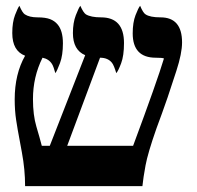

<svg xmlns="http://www.w3.org/2000/svg" viewBox="-20 -637 675 657"><path d="M435.5 -138.2Q518.6 -361.8 541 -437Q535.6 -439.5 513.2 -439.5Q434.1 -439.5 434.1 -522.9Q434.1 -560.1 443.8 -585.2Q453.6 -610.4 459.5 -617.2Q469.7 -592.8 478 -587.9Q493.2 -577.6 529.3 -577.6Q603 -577.6 603 -491.7Q603 -454.6 583.5 -394.5Q564 -334.5 553.5 -303.5Q543 -272.5 533.9 -248Q524.9 -223.6 515.6 -198.2Q485.8 -113.3 478 -71Q470.2 -28.8 467.3 0H65.9Q65.9 -56.6 54.9 -115.5Q43.9 -174.3 40.8 -192.1Q37.6 -210 35.2 -226.6Q30.3 -258.8 30.3 -296.9Q30.3 -383.8 65.9 -446.3Q22 -462.9 22 -523.9Q22 -561 31.5 -585.7Q41 -610.4 46.4 -617.2Q56.6 -593.3 64.9 -587.9Q80.6 -577.6 108.2 -577.6Q135.7 -577.6 151.4 -571.5Q167 -565.4 176.8 -553.7Q195.3 -532.2 195.3 -488.8Q195.3 -447.8 185.3 -421.1Q175.3 -394.5 169.4 -386.7Q163.1 -409.7 158.2 -417.5Q147.5 -435.1 125.5 -439.5Q92.8 -374 92.8 -297.9Q92.8 -243.2 104.5 -203.9Q116.2 -164.6 123 -138.2H150.4L271.5 -448.2Q229.5 -465.8 229.5 -523.9Q229.5 -559.1 239.5 -585Q249.5 -610.8 254.9 -617.2Q265.1 -593.8 273.9 -587.9Q291 -577.6 325.7 -577.6Q404.3 -577.6 404.3 -489.7Q404.3 -446.3 394.5 -420.4Q384.8 -394.5 377.9 -386.7Q370.1 -413.1 363.3 -421.9Q349.6 -439.5 322.3 -439.5L210 -138.2Z"/></svg>

Font: Cardo-Italic
Style: Italic
Weight: 400
Italic angle: -12°
Designer: David J. Perry
Foundry: David J. Perry
Version: Version 0.991